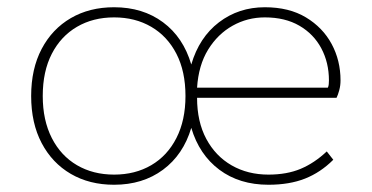

<svg xmlns="http://www.w3.org/2000/svg" viewBox="-20 -500 1026 530"><path d="M295 10Q227 10 175.5 -20Q124 -50 95 -105Q66 -160 66 -235Q66 -310 95 -365Q124 -420 175.5 -450Q227 -480 295 -480Q374 -480 430 -438.5Q486 -397 508 -322Q530 -397 584.5 -438.5Q639 -480 711 -480Q778 -480 824.5 -452Q871 -424 895.5 -378.5Q920 -333 920 -278Q920 -264 916.5 -251Q913 -238 909 -230H524Q524 -164 549.5 -116.5Q575 -69 619.5 -43.5Q664 -18 721 -18Q772 -18 810 -34Q848 -50 882 -82L900 -59Q865 -24 822 -7Q779 10 721 10Q641 10 585.5 -31.5Q530 -73 508 -147Q486 -73 430 -31.5Q374 10 295 10ZM295 -18Q353 -18 397.5 -44Q442 -70 467 -119Q492 -168 492 -235Q492 -303 467 -351.5Q442 -400 397.5 -426Q353 -452 295 -452Q237 -452 192.5 -426Q148 -400 123 -351.5Q98 -303 98 -235Q98 -168 123 -119Q148 -70 192.5 -44Q237 -18 295 -18ZM524 -258H885Q887 -262 887.5 -267.5Q888 -273 888 -278Q888 -327 867 -366.5Q846 -406 806.5 -429Q767 -452 711 -452Q663 -452 622 -429Q581 -406 554.5 -363Q528 -320 524 -258Z"/></svg>

Font: Gantari Thin
Style: Regular
Weight: 250
Designer: Anugrah Pasau
Foundry: Lafontype
Version: Version 1.000